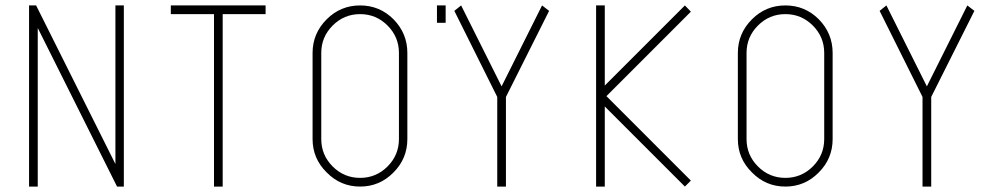

<svg xmlns="http://www.w3.org/2000/svg" viewBox="-20 -687 3694 707"><path d="M405 -667H436V0H411L119 -584V0H87V-667H113L405 -83Z M958 -667V-635H800V0H768V-635H609V-667Z M1429 -616Q1480 -564 1480 -492V-175Q1480 -103 1429 -52Q1378 0 1306 0Q1234 0 1183 -52Q1131 -103 1131 -175V-492Q1131 -564 1183 -616Q1234 -667 1306 -667Q1378 -667 1429 -616ZM1449 -492Q1449 -551 1407 -593Q1365 -635 1306 -635Q1247 -635 1205 -593Q1163 -551 1163 -492V-175Q1163 -116 1205 -74Q1247 -32 1306 -32Q1365 -32 1407 -74Q1449 -116 1449 -175Z M2002 -647 1843 -330V0H1811V-330L1653 -647L1678 -667L1827 -369L1976 -667ZM1621 -667V-603H1589V-667Z M2213 -333 2524 -22 2502 0 2207 -295V0H2175V-667H2207V-372L2502 -667L2524 -644Z M2995 -616Q3046 -564 3046 -492V-175Q3046 -103 2995 -52Q2944 0 2872 0Q2800 0 2749 -52Q2697 -103 2697 -175V-492Q2697 -564 2749 -616Q2800 -667 2872 -667Q2944 -667 2995 -616ZM3015 -492Q3015 -551 2973 -593Q2931 -635 2872 -635Q2813 -635 2771 -593Q2729 -551 2729 -492V-175Q2729 -116 2771 -74Q2813 -32 2872 -32Q2931 -32 2973 -74Q3015 -116 3015 -175Z M3568 -647 3409 -330V0H3377V-330L3219 -647L3244 -667L3393 -369L3542 -667Z"/></svg>

Font: Zector
Style: Regular
Weight: 400
Designer: GGBot
Version: 0.72